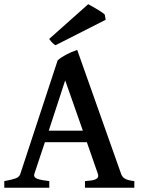

<svg xmlns="http://www.w3.org/2000/svg" viewBox="-20 -876 657 896"><path d="M140.1 -64 139.2 -58.1Q139.2 -46.9 155.8 -41Q172.4 -35.2 210 -30.8V0H0V-30.8Q37.1 -37.6 53.7 -43.9Q70.3 -50.3 74.7 -64L249 -594.2Q280.3 -622.1 340.3 -643.1L545.4 -64Q550.3 -49.8 563.5 -42Q576.7 -34.2 606.9 -30.8V0H376.5V-30.8Q409.2 -32.7 423.8 -38.3Q438.5 -43.9 438.5 -55.7Q438.5 -59.6 437 -64L385.3 -212.4H189.5ZM284.2 -501 207.5 -266.1H366.7ZM209.5 -694.3 391.6 -856.4Q414.6 -844.2 438.5 -829.6Q462.4 -814.9 468.8 -808.1L473.1 -783.7L239.3 -665Q226.6 -670.4 209.5 -694.3Z"/></svg>

Font: David Libre Medium
Style: Regular
Weight: 500
Version: Version 1.000